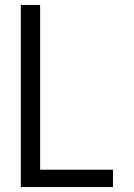

<svg xmlns="http://www.w3.org/2000/svg" viewBox="-20 -755 540 775"><path d="M64 0V-735H142V-70H436V0Z"/></svg>

Font: Moesevka
Style: Regular
Weight: 400
Monospace: yes
Designer: Belleve Invis
Foundry: Belleve Invis
Version: Version 32.5.0; ttfautohint (v1.8.4)